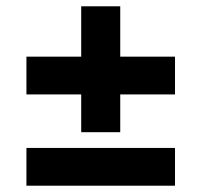

<svg xmlns="http://www.w3.org/2000/svg" viewBox="-20 -590 640 610"><path d="M238 -170V-290H64V-410H238V-570H362V-410H536V-290H362V-170ZM64 0V-120H536V0Z"/></svg>

Font: TypoPRO Source Code Pro
Style: Regular
Weight: 900
Monospace: yes
Designer: Paul D. Hunt, Teo Tuominen
Foundry: Adobe Systems Incorporated
Version: Version 2.010;PS 1.0;hotconv 1.0.84;makeotf.lib2.5.63406